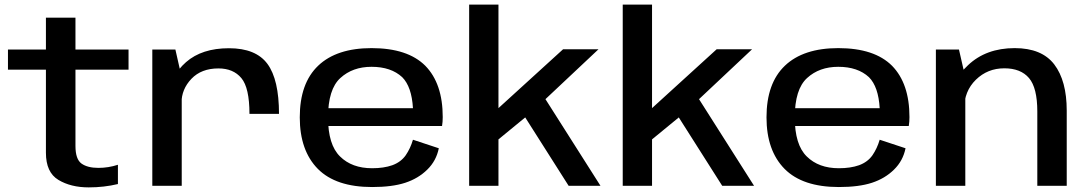

<svg xmlns="http://www.w3.org/2000/svg" viewBox="-20 -805 4712 832"><path d="M364.5 7Q431 7 491 -7.5V-91Q449.5 -77.5 406.5 -77.5Q359.5 -77.5 333.2 -96.2Q307 -115 307 -172.5V-503H537V-590.5H307V-728.5H179V-590.5H14.5V-503H179V-143Q179 -58 233 -25.5Q287 7 364.5 7Z M1061 -311.5H1189Q1189 -460 1139 -528Q1089 -596 972 -596Q855 -596 786.2 -535.8Q717.5 -475.5 717.5 -395L766.5 -358.5Q766.5 -418.5 809.5 -463.5Q852.5 -508.5 926.5 -508.5Q991 -508.5 1026 -466.5Q1061 -424.5 1061 -311.5ZM640 0H767.5V-469L740 -590.5H640Z M1592.5 5.5V-76Q1505 -76 1453.5 -127Q1401.5 -177.5 1401.5 -296Q1401.5 -418.5 1455 -467Q1508 -515.5 1590 -515.5Q1674.5 -515.5 1723 -470.5Q1764 -429.5 1769.5 -336H1388.5V-259H1895.5Q1898.5 -276.5 1898.5 -297.5Q1898.5 -443 1823 -520Q1746.5 -596.5 1590 -596.5Q1439 -596.5 1359 -520.5Q1279 -444.5 1279 -296.5Q1279 -152.5 1357.5 -73Q1435.5 5.5 1592.5 5.5ZM1592.5 -76V5.5Q1679.5 5.5 1736 -13Q1792.5 -31.5 1831.5 -70Q1870.5 -108 1881.5 -162.5L1769.5 -199.5Q1758.5 -162 1738 -132Q1717 -102.5 1680 -89Q1643 -76 1592.5 -76Z M2253.5 -300 2444 0H2582L2340 -381ZM2013 0H2140V-201L2260 -299.5L2339 -371L2573.5 -591.5H2420L2140 -336.5V-785H2013Z M2919 -300 3109.5 0H3247.5L3005.5 -381ZM2678.5 0H2805.5V-201L2925.5 -299.5L3004.5 -371L3239 -591.5H3085.5L2805.5 -336.5V-785H2678.5Z M3615 5.5V-76Q3527.5 -76 3476 -127Q3424 -177.5 3424 -296Q3424 -418.5 3477.5 -467Q3530.5 -515.5 3612.5 -515.5Q3697 -515.5 3745.5 -470.5Q3786.5 -429.5 3792 -336H3411V-259H3918Q3921 -276.5 3921 -297.5Q3921 -443 3845.5 -520Q3769 -596.5 3612.5 -596.5Q3461.5 -596.5 3381.5 -520.5Q3301.5 -444.5 3301.5 -296.5Q3301.5 -152.5 3380 -73Q3458 5.5 3615 5.5ZM3615 -76V5.5Q3702 5.5 3758.5 -13Q3815 -31.5 3854 -70Q3893 -108 3904 -162.5L3792 -199.5Q3781 -162 3760.5 -132Q3739.5 -102.5 3702.5 -89Q3665.5 -76 3615 -76Z M4035.5 0H4163V-470L4135.5 -590.5H4035.5ZM4475 0H4602.5V-325.5Q4602.5 -455 4548.5 -525.8Q4494.5 -596.5 4377 -596.5Q4253 -596.5 4174.8 -522.5Q4096.5 -448.5 4096.5 -372L4158 -332.5Q4158 -410 4208.8 -459.5Q4259.5 -509 4332 -509Q4403 -509 4439 -466.8Q4475 -424.5 4475 -322Z"/></svg>

Font: Anybody SemiExpanded Medium
Style: Regular
Weight: 500
Width: 6
Version: Version 1.113;gftools[0.9.25]